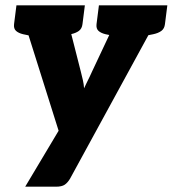

<svg xmlns="http://www.w3.org/2000/svg" viewBox="-20 -539 651 724"><path d="M75 165 201 -46 52 -519H189Q207 -519 216 -511Q225 -503 228 -492L285 -268Q289 -252 292.5 -237Q296 -222 297 -206Q299 -211 305.5 -224Q312 -237 318.5 -250.5Q325 -264 327 -269L432 -492Q437 -503 450 -511Q463 -519 476 -519H601L244 135Q235 150 224 157.5Q213 165 191 165ZM168 -481 173 -519H247L242 -481ZM419 -481 424 -519H498L493 -481ZM139 -519 110 -401 67 -410Q50 -414 40.5 -422.5Q31 -431 33 -448L42 -519ZM300 -519 291 -448Q289 -431 277.5 -422.5Q266 -414 247 -410L202 -401L203 -519ZM450 -519 421 -401 378 -410Q361 -414 351.5 -422.5Q342 -431 344 -448L353 -519ZM611 -519 602 -448Q600 -431 588.5 -422.5Q577 -414 558 -410L513 -401L514 -519Z"/></svg>

Font: Aleo Black
Style: Italic
Weight: 900
Italic angle: -7°
Designer: Alessio Laiso
Foundry: Alessio Laiso
Version: Version 2.001;gftools[0.9.29]